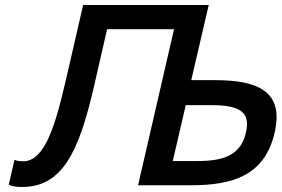

<svg xmlns="http://www.w3.org/2000/svg" viewBox="-20 -742 1128 769"><path d="M1080 -211C1119 -379 1008 -421 841 -421H746L816 -722H313L243 -418C202 -242 160 -96 73 -96C65 -96 48 -97 38 -102L15 -2C28 4 47 7 67 7C228 7 295 -129 356 -394L409 -625H677L533 0H744C908 0 1040 -36 1080 -211ZM822 -321C925 -321 987 -303 965 -211C944 -118 872 -97 770 -97H672L724 -321Z"/></svg>

Font: Perun Medium Italic
Style: Regular
Weight: 500
Italic angle: -12°
Foundry: Copyright (c) Stefan Peev, Context Ltd, 2016
Version: Version 1.026